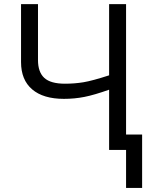

<svg xmlns="http://www.w3.org/2000/svg" viewBox="-20 -734 732 940"><path d="M597.2 -75.2H675.8V186H597.2V0H514.2V-294.9Q441.4 -269 393.1 -259.5Q344.7 -250 293 -250Q191.9 -250 137.5 -296.4Q83 -342.8 83 -430.2V-713.9H166V-439.9Q166 -380.9 197 -352.5Q228 -324.2 297.9 -324.2Q345.2 -324.2 388.4 -331.3Q431.6 -338.4 514.2 -365.2V-713.9H597.2Z"/></svg>

Font: Open Sans ACDW
Style: acdw
Weight: 400
Foundry: Ascender Corporation
Version: Version 1.10